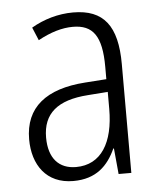

<svg xmlns="http://www.w3.org/2000/svg" viewBox="-45 -582 525 631"><g transform="rotate(-5 217.5 -266.0)"><path d="M219 -542C170 -542 122 -528 81 -504L99 -461C141 -484 179 -495 214 -495C280 -495 309 -457 309 -355V-314L238 -309C110 -300 39 -245 39 -139C39 -55 83 10 172 10C248 10 287 -30 312 -85H314L322 0H364V-359C364 -485 320 -542 219 -542ZM244 -267 310 -272V-216C310 -105 268 -35 185 -35C129 -35 95 -71 95 -140C95 -219 143 -260 244 -267Z"/></g></svg>

Font: Noto Sans Malayalam Condensed Light
Style: Regular
Weight: 300
Width: 3
Designer: Jelle Bosma - Monotype Design Team
Foundry: Monotype Imaging Inc.
Version: Version 2.104